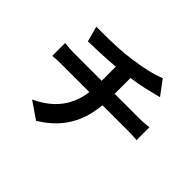

<svg xmlns="http://www.w3.org/2000/svg" viewBox="-183 -1051 1366 1366"><g transform="rotate(45 500.0 -368.0)"><path d="M200 -718Q386 -718 494 -734Q570 -744 636 -759.5Q702 -775 746 -794L828 -684L783 -673L751 -665Q706 -653 650.5 -643Q595 -633 533 -624Q406 -607 184 -602L153 -718ZM452 -429V-635L583 -650V-484V-446V-431Q583 -331 559 -241Q507 -52 323 58L196 -29Q326 -89 389 -188Q452 -287 452 -429ZM170 -473H437H565H685H781H835Q869 -473 926 -479V-350Q890 -354 838 -354H568H439H318H223H172Q111 -354 78 -350V-479Q134 -473 170 -473Z"/></g></svg>

Font: Merged Yaku Han JP
Style: Bold
Weight: 700
Designer: Ryoko NISHIZUKA 西塚涼子 (kana, bopomofo & ideographs); Paul D. Hunt (Latin, Greek & Cyrillic); Sandoll Communications 산돌커뮤니
Foundry: Adobe
Version: Version 2.004